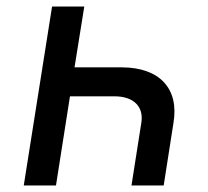

<svg xmlns="http://www.w3.org/2000/svg" viewBox="-20 -570 640 590"><path d="M239 -550H140L53 0H152L195 -274H332C391 -274 423 -242 414 -191L384 0H483L513 -192C531 -298 470 -363 354 -363H209Z"/></svg>

Font: JetBrains Mono Medium
Style: Italic
Weight: 436
Italic angle: -9°
Monospace: yes
Designer: Philipp Nurullin, Konstantin Bulenkov
Foundry: JetBrains
Version: Version 2.305